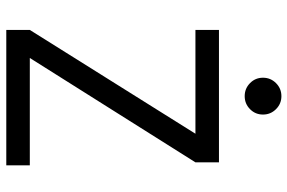

<svg xmlns="http://www.w3.org/2000/svg" viewBox="-176 -762 937 626"><g transform="rotate(90 293.0 -448.5)"><path d="M77.1 0V-76.7L415.5 -616.7H77.1V-693.4H508.8V-616.7L168.5 -76.7H518.6V0ZM293 -777.3Q268.1 -777.3 250.5 -794.7Q232.9 -812 232.9 -836.9Q232.9 -861.8 250.5 -879.4Q268.1 -897 293 -897Q317.9 -897 335.4 -879.4Q353 -861.8 353 -836.9Q353 -812 335.4 -794.7Q317.9 -777.3 293 -777.3Z"/></g></svg>

Font: CaskaydiaMono NF SemiLight
Style: Regular
Weight: 350
Designer: Aaron Bell
Foundry: Saja Typeworks
Version: Version 2111.001; ttfautohint (v1.8.4);Nerd Fonts 3.1.1